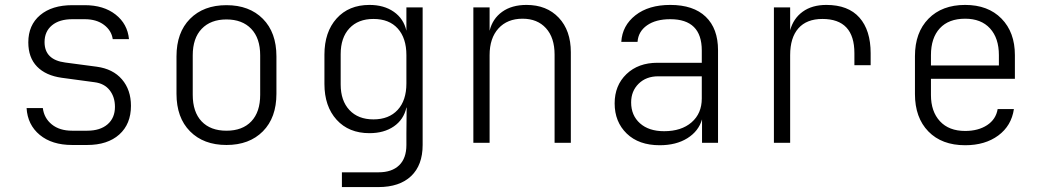

<svg xmlns="http://www.w3.org/2000/svg" viewBox="-20 -580 4240 780"><path d="M273 9Q191 9 141.5 -32Q92 -73 88 -141H154Q159 -100 190.5 -74.5Q222 -49 273 -49H334Q387 -49 417 -75Q447 -101 447 -146Q447 -186 425.5 -213.5Q404 -241 364 -246L231 -264Q166 -273 130.5 -309.5Q95 -346 95 -408Q95 -478 143 -518.5Q191 -559 274 -559H324Q401 -559 449.5 -521Q498 -483 504 -421H438Q433 -456 402.5 -479Q372 -502 324 -502H274Q221 -502 191 -477Q161 -452 161 -409Q161 -337 245 -326L373 -309Q439 -300 475.5 -257.5Q512 -215 512 -150Q512 -76 464.5 -33.5Q417 9 334 9Z M900 9Q807 9 752 -46.5Q697 -102 697 -199V-351Q697 -448 752 -503.5Q807 -559 900 -559Q993 -559 1048 -503.5Q1103 -448 1103 -351V-199Q1103 -102 1048 -46.5Q993 9 900 9ZM900 -49Q965 -49 1001 -87Q1037 -125 1037 -195V-355Q1037 -425 1000.5 -463Q964 -501 900 -501Q836 -501 799.5 -463Q763 -425 763 -355V-195Q763 -125 799 -87Q835 -49 900 -49Z M1369 180V120H1518Q1572 120 1601.5 91.5Q1631 63 1631 9V-38L1632 -143H1631Q1620 -94 1580 -66.5Q1540 -39 1481 -39Q1397 -39 1347.5 -93.5Q1298 -148 1298 -239V-358Q1298 -450 1347.5 -505Q1397 -560 1481 -560Q1540 -560 1580 -532Q1620 -504 1631 -455V-550H1697V9Q1697 91 1650 135.5Q1603 180 1517 180ZM1497 -95Q1560 -95 1595.5 -133.5Q1631 -172 1631 -241V-356Q1631 -425 1596 -464Q1561 -503 1497 -503Q1435 -503 1399.5 -465Q1364 -427 1364 -360V-237Q1364 -171 1399.5 -133Q1435 -95 1497 -95Z M1903 0V-550H1969V-455Q1981 -504 2020 -532Q2059 -560 2119 -560Q2201 -560 2250 -508Q2299 -456 2299 -368V0H2233V-358Q2233 -427 2198 -465.5Q2163 -504 2103 -504Q2041 -504 2005 -464.5Q1969 -425 1969 -356V0Z M2660 10Q2575 10 2526 -37.5Q2477 -85 2477 -160Q2477 -233 2525 -279Q2573 -325 2651 -325H2831V-375Q2831 -502 2703 -502Q2644 -502 2608.5 -477Q2573 -452 2570 -410H2504Q2508 -476 2561.5 -518Q2615 -560 2703 -560Q2797 -560 2847 -512Q2897 -464 2897 -376V0H2832V-95Q2818 -47 2772.5 -18.5Q2727 10 2660 10ZM2678 -47Q2748 -47 2789.5 -83Q2831 -119 2831 -180V-270H2654Q2605 -270 2574.5 -240Q2544 -210 2544 -164Q2544 -111 2580 -79Q2616 -47 2678 -47Z M3124 0V-550H3190V-457Q3203 -505 3241 -532.5Q3279 -560 3337 -560Q3426 -560 3471.5 -508.5Q3517 -457 3517 -364V-315H3451V-364Q3451 -503 3321 -503Q3257 -503 3223.5 -465Q3190 -427 3190 -356V0Z M3901 10Q3806 10 3751.5 -46Q3697 -102 3697 -198V-352Q3697 -448 3752 -504Q3807 -560 3901 -560Q3994 -560 4048.5 -504.5Q4103 -449 4103 -356V-260H3762V-194Q3762 -127 3798.5 -87.5Q3835 -48 3901 -48Q3954 -48 3990 -71.5Q4026 -95 4033 -137H4099Q4089 -69 4035.5 -29.5Q3982 10 3901 10ZM3762 -314H4038V-356Q4038 -425 4002 -464.5Q3966 -504 3901 -504Q3834 -504 3798 -465Q3762 -426 3762 -356Z"/></svg>

Font: JetBrains Mono NL ExtraLight
Style: Regular
Weight: 200
Designer: Philipp Nurullin, Konstantin Bulenkov
Foundry: JetBrains
Version: Version 2.304; ttfautohint (v1.8.4.7-5d5b)